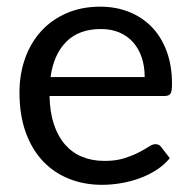

<svg xmlns="http://www.w3.org/2000/svg" viewBox="-20 -534 564 562"><path d="M273.5 -514.5Q319 -514.5 357.5 -499.2Q396 -484 424 -455.2Q452 -426.5 467.8 -384.2Q483.5 -342 483.5 -288Q483.5 -267 479 -260Q474.5 -253 462 -253H125Q126 -205 138 -169.5Q150 -134 171 -110.2Q192 -86.5 221 -74.8Q250 -63 286 -63Q319.5 -63 343.8 -70.8Q368 -78.5 385.5 -87.5Q403 -96.5 414.8 -104.2Q426.5 -112 435 -112Q446 -112 452 -103.5L477 -71Q460.5 -51 437.5 -36.2Q414.5 -21.5 388.2 -12Q362 -2.5 334 2.2Q306 7 278.5 7Q226 7 181.8 -10.8Q137.5 -28.5 105.2 -62.8Q73 -97 55 -147.5Q37 -198 37 -263.5Q37 -316.5 53.2 -362.5Q69.5 -408.5 100 -442.2Q130.5 -476 174.5 -495.2Q218.5 -514.5 273.5 -514.5ZM275.5 -449Q211 -449 174 -411.8Q137 -374.5 128 -308.5H403.5Q403.5 -339.5 395 -365.2Q386.5 -391 370 -409.8Q353.5 -428.5 329.8 -438.8Q306 -449 275.5 -449Z"/></svg>

Font: LatoHex
Style: Regular
Weight: 400
Designer: Lukasz Dziedzic
Foundry: tyPoland Lukasz Dziedzic
Version: Version 1.104; Western+Polish opensource